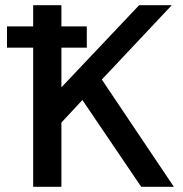

<svg xmlns="http://www.w3.org/2000/svg" viewBox="-20 -721 706 741"><path d="M108 -701H217V-619H315V-537H217V-384L517 -701H643L373 -414L651 0H525L298 -335L217 -248V0H108V-537H7V-619H108Z"/></svg>

Font: LT Superior Semi-bold
Style: Regular
Weight: 600
Designer: Daniel Lyons
Foundry: LyonsType
Version: Version 1.0